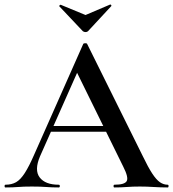

<svg xmlns="http://www.w3.org/2000/svg" viewBox="-26 -824 761 844"><path d="M179 -245 192 -270H472L479 -245ZM711 -12Q715 -12 715 -6Q715 0 711 0Q681 0 649.5 -2Q618 -4 589 -4Q556 -4 531.5 -2Q507 0 477 0Q473 0 473 -6Q473 -12 477 -12Q522 -12 531 -28Q540 -44 516 -91L307 -516L348 -583L150 -137Q124 -76 148.5 -44Q173 -12 232 -12Q237 -12 237 -6Q237 0 232 0Q202 0 177 -2Q152 -4 114 -4Q76 -4 53.5 -2Q31 0 -2 0Q-6 0 -6 -6Q-6 -12 -2 -12Q25 -12 44.5 -23Q64 -34 83 -63.5Q102 -93 125 -146L340 -631Q342 -634 349 -634Q356 -634 357 -631L602 -137Q625 -89 643 -61.5Q661 -34 677 -23Q693 -12 711 -12ZM338 -687 235 -796Q233 -798 236.5 -801Q240 -804 241 -803L350 -758L458 -804Q460 -805 462.5 -802Q465 -799 463 -797L361 -687Q357 -683 350 -683Q343 -683 338 -687Z"/></svg>

Font: Cormorant Garamond Light SemiBold
Style: Regular
Weight: 600
Version: Version 4.001